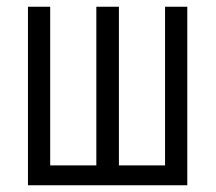

<svg xmlns="http://www.w3.org/2000/svg" viewBox="-20 -550 640 570"><path d="M63 0V-530H129V-59H266V-530H333V-59H470V-530H536V0Z"/></svg>

Font: Geist Mono Light
Style: Regular
Weight: 300
Monospace: yes
Designer: Basement.studio, Andrés Briganti, Mateo Zaragoza
Foundry: Basement.studio, Vercel, Andrés Briganti, Guido Ferreyra, Mateo Zaragoza
Version: Version 1.500; ttfautohint (v1.8.4.7-5d5b)